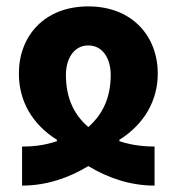

<svg xmlns="http://www.w3.org/2000/svg" viewBox="-20 -580 552 600"><path d="M49 0C125 0 195 -24 256 -61C317 -24 387 0 463 0V-122C436 -122 393 -125 353 -139V-143C431 -192 473 -266 473 -350C473 -467 393 -560 256 -560C118 -560 39 -467 39 -350C39 -265 80 -192 158 -143V-139C115 -124 76 -122 49 -122ZM256 -183C213 -220 186 -271 186 -346C186 -394 209 -438 256 -438C303 -438 326 -394 326 -346C326 -271 298 -220 256 -183Z"/></svg>

Font: Noto Sans Georgian ExtraCondensed ExtraBold
Style: Regular
Weight: 800
Width: 2
Designer: Monotype Design Team, Akaki Razmadze
Foundry: Google LLC
Version: Version 2.005